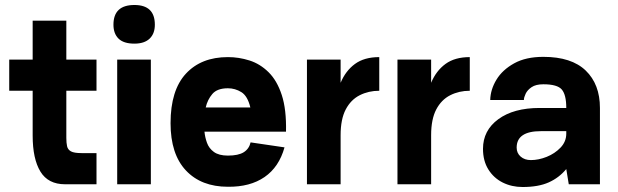

<svg xmlns="http://www.w3.org/2000/svg" viewBox="-20 -739 2478 770"><path d="M17 -500H111V-656H246V-500H367V-375H246V-186Q246 -166 249 -152.5Q252 -139 264.5 -132Q277 -125 307 -125H367V0H241Q173 0 142 -51Q111 -102 111 -195V-375H17Z M435 -640Q435 -719 519 -719Q601 -719 601 -640Q601 -604 580 -584Q559 -564 519 -564Q476 -564 455.5 -584Q435 -604 435 -640ZM450 -500H585V0H450Z M985 -168 1121 -148Q1099 -69 1041 -29Q983 11 894 10Q787 10 725.5 -55.5Q664 -121 664 -245Q664 -377 725.5 -443.5Q787 -510 894 -510Q938 -510 980.5 -496.5Q1023 -483 1057 -449.5Q1091 -416 1110 -358Q1129 -300 1127 -211H800Q802 -189 810 -166.5Q818 -144 838 -129.5Q858 -115 894 -115Q936 -115 957.5 -128.5Q979 -142 985 -168ZM894 -385Q851 -385 831.5 -362Q812 -339 805 -308H984Q973 -354 948 -369.5Q923 -385 894 -385Z M1211 0V-500H1346V-407Q1366 -455 1403.5 -482.5Q1441 -510 1501 -510V-375Q1458 -375 1422.5 -357Q1387 -339 1366.5 -300Q1346 -261 1346 -197V0Z M1574 0V-500H1709V-407Q1729 -455 1766.5 -482.5Q1804 -510 1864 -510V-375Q1821 -375 1785.5 -357Q1750 -339 1729.5 -300Q1709 -261 1709 -197V0Z M2076 11Q2032 11 1996 -7Q1960 -25 1938.5 -59.5Q1917 -94 1917 -142Q1917 -216 1978.5 -261Q2040 -306 2144 -306H2251Q2251 -359 2233 -380Q2215 -401 2159 -401Q2129 -401 2112 -389.5Q2095 -378 2088 -363Q2081 -348 2081 -338H1946Q1947 -380 1971 -419.5Q1995 -459 2042 -485Q2089 -511 2159 -511Q2272 -511 2329 -456Q2386 -401 2386 -306V0H2261L2251 -61Q2222 -26 2180.5 -7.5Q2139 11 2076 11ZM2109 -97Q2140 -97 2172.5 -110Q2205 -123 2228 -147Q2251 -171 2251 -203V-213H2149Q2052 -213 2052 -147Q2052 -125 2068 -111Q2084 -97 2109 -97Z"/></svg>

Font: Haskoy ExtraBold
Style: Regular
Weight: 800
Designer: Ertekin Erdin
Foundry: Ertekin Erdin
Version: Version 2.000; ttfautohint (v1.8.4.7-5d5b)